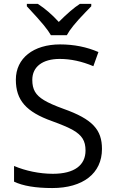

<svg xmlns="http://www.w3.org/2000/svg" viewBox="-20 -951 589 981"><path d="M117.2 -918.9C158.7 -874.5 187.5 -842.3 204.1 -821.8C220.7 -801.3 232.9 -784.2 240.2 -771H321.3C336.4 -799.3 367.2 -837.4 414.1 -885.7L446.3 -918.9V-931.2H388.2C358.4 -912.1 322.8 -881.3 280.3 -838.9C246.1 -876.5 210.4 -907.2 173.3 -931.2H117.2ZM501 -189.9C501 -287.6 454.1 -341.8 304.2 -395C259.8 -411.1 226.6 -425.8 205.1 -439C161.6 -465.3 145 -493.7 145 -543C145 -609.9 197.3 -649.9 285.2 -649.9C340.8 -649.9 397.9 -637.7 457 -612.8L482.9 -685.1C423.3 -710.9 357.9 -724.1 287.1 -724.1C150.9 -724.1 61 -653.8 61 -543.9C61 -439 113.3 -379.4 246.1 -332C293.5 -314.9 329.1 -299.8 352.5 -286.6C398.9 -259.8 417 -231.4 417 -182.1C417 -107.4 360.8 -63 250 -63C182.1 -63 110.4 -78.1 51.8 -103V-22.9C97.2 -1 162.6 9.8 247.1 9.8C403.3 9.8 501 -64.5 501 -189.9Z"/></svg>

Font: Open Sans
Style: Regular
Weight: 400
Foundry: Ascender Corporation
Version: Version 1.100;PS 001.100;hotconv 1.0.88;makeotf.lib2.5.64775